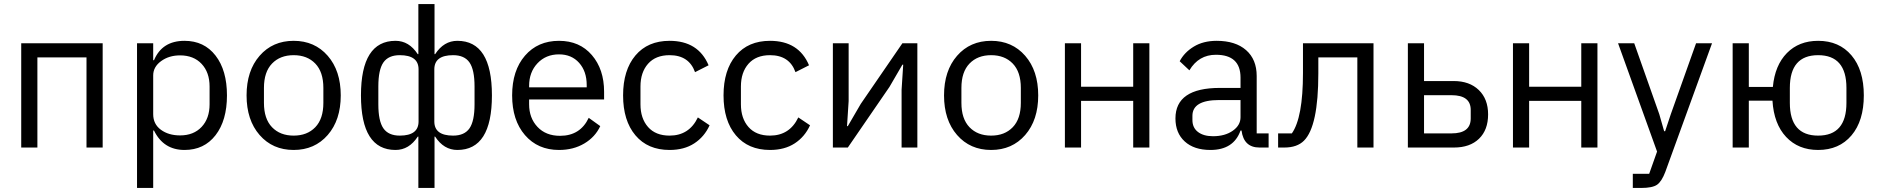

<svg xmlns="http://www.w3.org/2000/svg" viewBox="-20 -730 9289 950"><path d="M85 0V-516H488V0H408V-446H165V0Z M658 200V-516H738V-432H742Q782 -528 893 -528Q990 -528 1046.5 -455Q1103 -382 1103 -258Q1103 -134 1046.5 -61Q990 12 893 12Q789 12 742 -84H738V200ZM871 -60Q938 -60 977.5 -102Q1017 -144 1017 -214V-302Q1017 -372 977.5 -414Q938 -456 871 -456Q816 -456 777 -427.5Q738 -399 738 -357V-165Q738 -116 776 -88Q814 -60 871 -60Z M1601.5 -62Q1537 12 1433 12Q1329 12 1264.5 -62Q1200 -136 1200 -258Q1200 -380 1264.5 -454Q1329 -528 1433 -528Q1537 -528 1601.5 -454Q1666 -380 1666 -258Q1666 -136 1601.5 -62ZM1580 -221V-295Q1580 -374 1540 -415.5Q1500 -457 1433 -457Q1366 -457 1326 -415.5Q1286 -374 1286 -295V-221Q1286 -142 1326 -100.5Q1366 -59 1433 -59Q1500 -59 1540 -100.5Q1580 -142 1580 -221Z M2050 200V-54H2047Q2004 12 1937 12Q1766 12 1766 -258Q1766 -528 1937 -528Q2004 -528 2047 -462H2050V-710H2130V-462H2133Q2176 -528 2243 -528Q2414 -528 2414 -258Q2414 12 2243 12Q2176 12 2133 -54H2130V200ZM1958 -59Q2051 -59 2051 -129V-387Q2051 -457 1958 -457Q1902 -457 1877 -421Q1852 -385 1852 -302V-214Q1852 -131 1877 -95Q1902 -59 1958 -59ZM2222 -59Q2278 -59 2303 -95Q2328 -131 2328 -214V-302Q2328 -385 2303 -421Q2278 -457 2222 -457Q2129 -457 2129 -387V-129Q2129 -59 2222 -59Z M2746 12Q2641 12 2577.5 -61.5Q2514 -135 2514 -258Q2514 -381 2577.5 -454.5Q2641 -528 2746 -528Q2848 -528 2908.5 -457.5Q2969 -387 2969 -276V-238H2598V-214Q2598 -146 2639.5 -102Q2681 -58 2751 -58Q2851 -58 2893 -147L2950 -106Q2925 -52 2871 -20Q2817 12 2746 12ZM2746 -461Q2681 -461 2639.5 -417Q2598 -373 2598 -305V-298H2883V-309Q2883 -377 2845.5 -419Q2808 -461 2746 -461Z M3293 12Q3185 12 3124 -60.5Q3063 -133 3063 -258Q3063 -383 3124 -455.5Q3185 -528 3293 -528Q3435 -528 3486 -407L3419 -373Q3389 -457 3293 -457Q3224 -457 3186.5 -414.5Q3149 -372 3149 -302V-214Q3149 -144 3186.5 -101.5Q3224 -59 3293 -59Q3390 -59 3433 -149L3491 -110Q3465 -53 3415 -20.5Q3365 12 3293 12Z M3790 12Q3682 12 3621 -60.5Q3560 -133 3560 -258Q3560 -383 3621 -455.5Q3682 -528 3790 -528Q3932 -528 3983 -407L3916 -373Q3886 -457 3790 -457Q3721 -457 3683.5 -414.5Q3646 -372 3646 -302V-214Q3646 -144 3683.5 -101.5Q3721 -59 3790 -59Q3887 -59 3930 -149L3988 -110Q3962 -53 3912 -20.5Q3862 12 3790 12Z M4101 0V-516H4179V-230L4171 -106H4175L4239 -216L4445 -516H4519V0H4441V-286L4449 -410H4445L4381 -300L4175 0Z M5052.5 -62Q4988 12 4884 12Q4780 12 4715.5 -62Q4651 -136 4651 -258Q4651 -380 4715.5 -454Q4780 -528 4884 -528Q4988 -528 5052.5 -454Q5117 -380 5117 -258Q5117 -136 5052.5 -62ZM5031 -221V-295Q5031 -374 4991 -415.5Q4951 -457 4884 -457Q4817 -457 4777 -415.5Q4737 -374 4737 -295V-221Q4737 -142 4777 -100.5Q4817 -59 4884 -59Q4951 -59 4991 -100.5Q5031 -142 5031 -221Z M5249 0V-516H5329V-301H5587V-516H5667V0H5587V-231H5329V0Z M6257 0H6212Q6134 0 6123 -84H6118Q6084 12 5969 12Q5888 12 5842 -30Q5796 -72 5796 -144Q5796 -295 6016 -295H6118V-346Q6118 -459 5996 -459Q5911 -459 5865 -382L5817 -427Q5840 -471 5887 -499.5Q5934 -528 6000 -528Q6093 -528 6145.5 -482Q6198 -436 6198 -354V-70H6257ZM5982 -56Q6041 -56 6079.5 -83Q6118 -110 6118 -150V-235H6012Q5880 -235 5880 -157V-136Q5880 -98 5907.5 -77Q5935 -56 5982 -56Z M6304 0V-70H6372Q6427 -148 6427 -369V-516H6776V0H6696V-446H6503V-367Q6503 -105 6432 -34Q6398 0 6335 0Z M6946 0V-516H7026V-329H7173Q7251 -329 7297 -284.5Q7343 -240 7343 -164Q7343 -87 7298 -43.5Q7253 0 7174 0ZM7026 -70H7162Q7257 -70 7257 -144V-186Q7257 -259 7162 -259H7026Z M7466 0V-516H7546V-301H7804V-516H7884V0H7804V-231H7546V0Z M8247 -165 8372 -516H8451L8220 120Q8202 168 8179 184Q8156 200 8100 200H8059V130H8140L8179 20L7986 -516H8066L8190 -165L8214 -81H8219Z M8976 12Q8878 12 8817.5 -52.5Q8757 -117 8750 -232H8633V0H8553V-516H8633V-300H8752Q8762 -407 8821.5 -467.5Q8881 -528 8976 -528Q9080 -528 9141 -456Q9202 -384 9202 -258Q9202 -132 9141 -60Q9080 12 8976 12ZM9116 -221V-295Q9116 -457 8976 -457Q8836 -457 8836 -295V-221Q8836 -59 8976 -59Q9116 -59 9116 -221Z"/></svg>

Font: Aneliza
Style: Regular
Weight: 400
Designer: Mike Abbink, Paul van der Laan, Pieter van Rosmalen
Foundry: Bold Monday
Version: Version 3.0